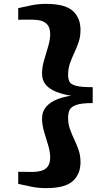

<svg xmlns="http://www.w3.org/2000/svg" viewBox="-20 -830 580 991"><path d="M218 141Q177.5 141 142.8 133.8Q108 126.5 74 119V56.5Q84.5 56.5 97.5 56.8Q110.5 57 123.8 57.2Q137 57.5 147.5 57.5Q171.5 57.5 192.5 51.8Q213.5 46 226.2 29.8Q239 13.5 239 -18Q239 -46 228.8 -79.8Q218.5 -113.5 207.8 -149.5Q197 -185.5 197 -218.5Q197 -254 217.8 -278.2Q238.5 -302.5 273 -316.5Q307.5 -330.5 348 -336Q307.5 -342 273 -355Q238.5 -368 217.8 -391Q197 -414 197 -450Q197 -483.5 207.8 -520Q218.5 -556.5 228.8 -591Q239 -625.5 239 -653Q239 -684.5 226.2 -700.8Q213.5 -717 192.5 -722.8Q171.5 -728.5 147.5 -728.5Q137.5 -728.5 124.2 -728.5Q111 -728.5 97.8 -728.5Q84.5 -728.5 74 -728V-788Q108 -795.5 142.8 -802.8Q177.5 -810 218 -810Q315 -810 355.2 -774.2Q395.5 -738.5 395.5 -675.5Q395.5 -641 385.8 -612.5Q376 -584 363.5 -557.5Q351 -531 341.2 -503.2Q331.5 -475.5 331.5 -444.5Q331.5 -423.5 338.2 -409Q345 -394.5 371.8 -387.2Q398.5 -380 458.5 -380V-298Q398.5 -298 371.8 -287.8Q345 -277.5 338.2 -260.5Q331.5 -243.5 331.5 -221.5Q331.5 -190.5 341.2 -163.2Q351 -136 363.5 -109.8Q376 -83.5 385.8 -55.2Q395.5 -27 395.5 7Q395.5 69.5 355.2 105.2Q315 141 218 141Z"/></svg>

Font: Merriweather 20pt Black
Style: Regular
Weight: 900
Version: Version 2.100